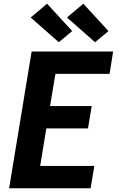

<svg xmlns="http://www.w3.org/2000/svg" viewBox="-20 -1012 640 1032"><path d="M29 0 150 -735H588L569 -615H278L249 -442H473L453 -322H229L196 -120H487L467 0ZM491 -785 340 -918 428 -992 563 -845ZM296 -785 145 -918 233 -992 368 -845Z"/></svg>

Font: Iosevka Heavy Extended
Style: Italic
Weight: 900
Width: 7
Italic angle: -9°
Monospace: yes
Designer: Belleve Invis
Foundry: Belleve Invis
Version: Version 32.5.0; ttfautohint (v1.8.4)